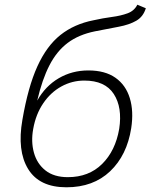

<svg xmlns="http://www.w3.org/2000/svg" viewBox="-20 -785 639 815"><path d="M262 10Q147 10 99.5 -67.5Q52 -145 75 -276Q99 -416 138.5 -503Q178 -590 236.5 -636.5Q295 -683 377 -699Q417 -708 455 -713Q493 -718 521.5 -728.5Q550 -739 563 -765L599 -750Q588 -714 558.5 -697Q529 -680 484 -671.5Q439 -663 383 -652Q314 -638 267.5 -603Q221 -568 190 -508Q159 -448 138 -358Q173 -420 229.5 -453Q286 -486 355 -486Q426 -486 470 -455Q514 -424 531 -368.5Q548 -313 537 -241Q519 -126 447.5 -58Q376 10 262 10ZM268 -33Q357 -33 413.5 -89Q470 -145 486 -238Q500 -329 463 -386Q426 -443 338 -443Q286 -443 240.5 -418Q195 -393 163.5 -346.5Q132 -300 121 -238Q111 -184 124 -137Q137 -90 173 -61.5Q209 -33 268 -33Z"/></svg>

Font: Raleway Light
Style: Italic
Weight: 300
Italic angle: -12°
Designer: Matt McInerney, Pablo Impallari, Rodrigo Fuenzalida
Foundry: Matt McInerney, Pablo Impallari, Rodrigo Fuenzalida
Version: Version 4.026